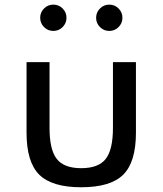

<svg xmlns="http://www.w3.org/2000/svg" viewBox="-20 -774 686 810"><path d="M322.5 16Q446.5 16 500 -37.2Q553.5 -90.5 553.5 -214.5V-512H456.5V-234.5Q456.5 -142.5 426 -103.5Q395.5 -64.5 322.5 -64.5Q250 -64.5 219.5 -103.5Q189 -142.5 189 -234.5V-512H92V-214.5Q92 -90.5 145.5 -37.2Q199 16 322.5 16ZM441 -643.5Q464 -643.5 480.2 -659.8Q496.5 -676 496.5 -699Q496.5 -722 480.2 -738.2Q464 -754.5 441 -754.5Q418 -754.5 401.8 -738.2Q385.5 -722 385.5 -699Q385.5 -676 401.8 -659.8Q418 -643.5 441 -643.5ZM205 -643.5Q228 -643.5 244.2 -659.8Q260.5 -676 260.5 -699Q260.5 -722 244.2 -738.2Q228 -754.5 205 -754.5Q182 -754.5 165.8 -738.2Q149.5 -722 149.5 -699Q149.5 -676 165.8 -659.8Q182 -643.5 205 -643.5Z"/></svg>

Font: Spartan Medium
Style: Regular
Weight: 500
Designer: Matt Bailey, Mirko Velimirovic
Foundry: Matt Bailey
Version: Version 1.003; ttfautohint (v1.8.3)